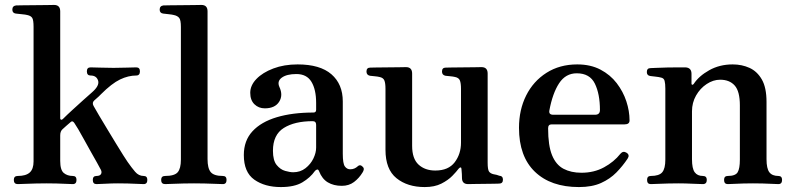

<svg xmlns="http://www.w3.org/2000/svg" viewBox="-20 -746 3219 778"><path d="M52 0Q36 0 36 -17Q36 -33 52 -33Q85 -33 100.5 -47Q116 -61 116 -92V-637Q116 -665 110.5 -673.5Q105 -682 91 -685Q84 -687 67.5 -688.5Q51 -690 44 -691Q30 -693 30 -707Q30 -722 45 -724Q48 -724 70 -724.5Q92 -725 119.5 -725Q147 -725 170 -725.5Q193 -726 199 -726Q224 -726 224 -700V-266Q224 -262 227.5 -261Q231 -260 235 -264Q252 -281 274 -301Q296 -321 317.5 -340.5Q339 -360 353 -372Q384 -399 377.5 -419.5Q371 -440 347 -440Q332 -440 332 -457Q332 -473 347 -473Q358 -473 386 -472Q414 -471 440 -471Q466 -471 493.5 -472Q521 -473 532 -473Q547 -473 547 -457Q547 -440 532 -440Q500 -440 466.5 -424Q433 -408 389 -364Q385 -360 380 -355Q375 -350 362 -339Q352 -330 359 -317Q367 -303 381.5 -278Q396 -253 414.5 -223Q433 -193 450 -164.5Q467 -136 480 -116Q493 -96 497 -90Q513 -67 527.5 -50Q542 -33 562 -33Q577 -33 577 -17Q577 0 562 0Q555 0 536.5 -1Q518 -2 497 -2.5Q476 -3 458 -3Q432 -3 407 -1.5Q382 0 371 0Q356 0 356 -17Q356 -33 371 -33Q386 -33 390 -42Q394 -51 386 -63Q383 -69 373 -87Q363 -105 349 -129.5Q335 -154 321.5 -179Q308 -204 297 -222.5Q286 -241 281 -248Q274 -258 267 -252Q257 -244 248.5 -236Q240 -228 233 -222Q224 -214 224 -197V-94Q224 -57 238.5 -45Q253 -33 275 -33Q290 -33 290 -17Q290 0 275 0Q268 0 249 -1Q230 -2 208.5 -2.5Q187 -3 169 -3Q152 -3 127 -2.5Q102 -2 80.5 -1Q59 0 52 0Z M649 0Q633 0 633 -17Q633 -33 649 -33Q687 -33 700 -48Q713 -63 713 -99V-637Q713 -665 706 -673.5Q699 -682 685 -685Q678 -687 663 -688.5Q648 -690 641 -691Q627 -693 627 -707Q627 -722 642 -724Q645 -724 667 -724.5Q689 -725 716.5 -725Q744 -725 767 -725.5Q790 -726 796 -726Q821 -726 821 -700V-101Q821 -64 834 -48.5Q847 -33 883 -33Q898 -33 898 -17Q898 0 883 0Q876 0 854.5 -1Q833 -2 808.5 -2.5Q784 -3 766 -3Q749 -3 724 -2.5Q699 -2 677.5 -1Q656 0 649 0Z M1118 12Q1053 12 1010.5 -18Q968 -48 968 -118Q968 -176 1003 -214Q1038 -252 1101.5 -271Q1165 -290 1250 -290Q1261 -290 1261 -301V-329Q1261 -383 1242 -414.5Q1223 -446 1181 -446Q1142 -446 1122 -431.5Q1102 -417 1112 -394Q1128 -360 1111 -333.5Q1094 -307 1053 -307Q1028 -307 1011 -323.5Q994 -340 994 -370Q994 -400 1019 -426Q1044 -452 1087.5 -468.5Q1131 -485 1186 -485Q1277 -485 1323 -445Q1369 -405 1369 -335V-123Q1369 -83 1377.5 -71.5Q1386 -60 1399 -60Q1409 -60 1416.5 -63.5Q1424 -67 1428 -71Q1439 -82 1450 -70Q1455 -65 1454 -59Q1453 -53 1449 -47Q1435 -24 1414.5 -8.5Q1394 7 1365 7Q1332 7 1308.5 -7Q1285 -21 1273 -52Q1270 -60 1265 -59Q1260 -58 1256 -53Q1237 -26 1205 -7Q1173 12 1118 12ZM1168 -48Q1197 -48 1218 -64.5Q1239 -81 1250 -104Q1261 -127 1261 -148V-240Q1261 -255 1247 -255Q1174 -255 1130 -227.5Q1086 -200 1086 -135Q1086 -96 1101 -77.5Q1116 -59 1135.5 -53.5Q1155 -48 1168 -48Z M1701 12Q1631 12 1586.5 -24Q1542 -60 1542 -139V-386Q1542 -409 1537.5 -420Q1533 -431 1518 -434Q1510 -436 1498.5 -437Q1487 -438 1479 -439Q1465 -442 1465 -456Q1465 -472 1480 -472Q1483 -472 1503.5 -472.5Q1524 -473 1550 -473Q1576 -473 1597.5 -473.5Q1619 -474 1625 -474Q1650 -474 1650 -448V-155Q1650 -103 1676 -79Q1702 -55 1744 -55Q1797 -55 1822.5 -88.5Q1848 -122 1848 -168V-386Q1848 -409 1843.5 -420Q1839 -431 1824 -434Q1816 -436 1804.5 -437Q1793 -438 1785 -439Q1771 -442 1771 -456Q1771 -472 1786 -472Q1789 -472 1809.5 -472.5Q1830 -473 1856 -473Q1882 -473 1903.5 -473.5Q1925 -474 1931 -474Q1956 -474 1956 -448V-87Q1956 -59 1961.5 -51Q1967 -43 1980 -40Q1987 -39 1992.5 -37.5Q1998 -36 2003 -34Q2018 -33 2018 -18Q2018 -2 2002 -2Q1999 -2 1982 -1.5Q1965 -1 1942.5 -1Q1920 -1 1901.5 -0.5Q1883 0 1877 0Q1853 0 1852 -23Q1852 -29 1851.5 -41Q1851 -53 1850 -60Q1850 -67 1846.5 -67.5Q1843 -68 1838 -62Q1830 -51 1813 -33.5Q1796 -16 1768.5 -2Q1741 12 1701 12Z M2326 12Q2212 12 2147.5 -50Q2083 -112 2083 -228Q2083 -301 2112 -359Q2141 -417 2194.5 -451Q2248 -485 2319 -485Q2373 -485 2413 -464Q2453 -443 2479 -409Q2505 -375 2518 -335.5Q2531 -296 2531 -258Q2531 -242 2511 -242H2215Q2201 -242 2201 -226Q2201 -156 2217 -117Q2233 -78 2263.5 -62Q2294 -46 2336 -46Q2387 -46 2427.5 -68Q2468 -90 2494 -123Q2505 -136 2519 -127Q2533 -118 2523 -103Q2503 -73 2477.5 -47Q2452 -21 2415.5 -4.5Q2379 12 2326 12ZM2222 -281H2391Q2411 -281 2411 -300Q2411 -365 2390.5 -407Q2370 -449 2317 -449Q2272 -449 2245.5 -408.5Q2219 -368 2206 -298Q2203 -281 2222 -281Z M2617 0Q2602 0 2602 -17Q2602 -33 2617 -33Q2651 -33 2663.5 -48Q2676 -63 2676 -99V-387Q2676 -407 2673 -418.5Q2670 -430 2657 -432Q2650 -434 2636 -435.5Q2622 -437 2615 -438Q2601 -440 2601 -454Q2601 -470 2616 -470Q2619 -470 2639 -471Q2659 -472 2684 -472.5Q2709 -473 2730 -473Q2751 -473 2757 -473Q2782 -472 2782 -447V-407Q2782 -403 2785 -402.5Q2788 -402 2791 -406Q2812 -438 2854 -461.5Q2896 -485 2949 -485Q2986 -485 3017 -471Q3048 -457 3067 -424Q3086 -391 3086 -333V-101Q3086 -63 3097.5 -48Q3109 -33 3134 -33Q3149 -33 3149 -17Q3149 0 3134 0Q3127 0 3109 -1Q3091 -2 3070 -2.5Q3049 -3 3031 -3Q3014 -3 2993 -2.5Q2972 -2 2954.5 -1Q2937 0 2929 0Q2914 0 2914 -17Q2914 -33 2929 -33Q2960 -33 2969 -48Q2978 -63 2978 -99V-319Q2978 -376 2957 -399.5Q2936 -423 2898 -423Q2870 -423 2843.5 -405.5Q2817 -388 2800.5 -359Q2784 -330 2784 -295V-101Q2784 -63 2795 -48Q2806 -33 2828 -33Q2844 -33 2844 -17Q2844 0 2828 0Q2817 0 2786.5 -1.5Q2756 -3 2730 -3Q2713 -3 2689 -2.5Q2665 -2 2645 -1Q2625 0 2617 0Z"/></svg>

Font: Zen Antique Soft
Style: Regular
Weight: 400
Designer: Yoshimichi Ohira
Foundry: Positype
Version: Version 1.001